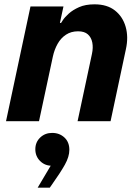

<svg xmlns="http://www.w3.org/2000/svg" viewBox="-20 -560 646 887"><path d="M160.2 0H7.8L120.8 -530H273.2L256.8 -454.2H262.2Q262.2 -454.2 270.6 -467.2Q279 -480.2 297.6 -497.1Q316.2 -514 345.4 -527Q374.6 -540 416.6 -540Q475 -540 511.1 -511.5Q547.2 -483 560.6 -435.9Q574 -388.8 561.6 -332.6L490.8 0H338.4L404.8 -311Q411 -339.8 406.4 -363.4Q401.8 -387 386 -401.2Q370.2 -415.4 340.6 -415.4Q308.6 -415.4 284.9 -399.8Q261.2 -384.2 246.2 -357.6Q231.2 -331 224.2 -298.6ZM210 307H154L234.6 171.2L235.8 202.6Q231 203.8 227.9 204.7Q224.8 205.6 218.4 205.6Q187 205.6 165.1 183.7Q143.2 161.8 143.2 129.6Q143.2 97 165.6 75.5Q188 54 220.8 54Q254.8 54 277.6 75.2Q300.4 96.4 300.4 132.2Q300.4 163.8 279.6 201Q258.8 238.2 217 297Z"/></svg>

Font: Be Vietnam Pro Variable Thin
Style: Italic
Weight: 100
Italic angle: -12°
Designer: Lam Bao, Tony Le, Vietanh Nguyen
Foundry: Yellow Type Foundry
Version: Version 1.002